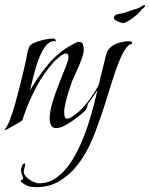

<svg xmlns="http://www.w3.org/2000/svg" viewBox="-47 -525 619 793"><path d="M-26 13Q-27 13 -27 12Q-27 8 -23.5 4Q-20 0 -19 -2Q-12 -13 -2.5 -39.5Q7 -66 16.5 -99.5Q26 -133 34.5 -167.5Q43 -202 50 -231Q57 -260 60 -275Q62 -283 64 -296Q66 -309 70 -322Q74 -335 79 -339Q89 -347 106.5 -353Q124 -359 143 -362.5Q162 -366 174 -366Q176 -366 179 -364Q182 -362 183 -360V-357Q183 -354 181 -354.5Q179 -355 177 -355Q155 -355 138 -330.5Q121 -306 109 -270.5Q97 -235 89 -202Q81 -169 77 -152Q109 -207 150.5 -257.5Q192 -308 248 -339Q255 -343 264 -347.5Q273 -352 280 -352Q293 -352 296 -340.5Q299 -329 299 -319Q299 -306 290 -281Q281 -256 269.5 -231.5Q258 -207 252 -193Q246 -177 238 -152Q230 -127 224 -102Q218 -77 218 -60Q218 -53 220 -44Q222 -35 231 -35Q236 -35 239.5 -37Q243 -39 247 -41Q270 -54 291.5 -76.5Q313 -99 331 -125.5Q349 -152 361 -174Q362 -173 362 -170Q362 -164 355 -152.5Q348 -141 339 -128Q330 -115 322.5 -105Q315 -95 315 -93Q314 -86 312 -81.5Q310 -77 307 -70Q295 -58 272.5 -40.5Q250 -23 226.5 -9.5Q203 4 185 4Q169 4 163.5 -8.5Q158 -21 158 -35Q158 -62 169 -99.5Q180 -137 195 -174.5Q210 -212 220 -238Q223 -246 229.5 -263Q236 -280 236 -287Q236 -292 234.5 -298Q233 -304 225 -304Q215 -304 199.5 -291Q184 -278 176 -270Q133 -222 102 -163.5Q71 -105 50 -43Q47 -35 46.5 -31.5Q46 -28 38 -23Q35 -21 19.5 -12Q4 -3 -10.5 5Q-25 13 -26 13ZM463 -430Q455 -430 439 -436.5Q423 -443 423 -453Q423 -455 424 -456Q429 -466 446 -468Q463 -470 473 -474Q492 -482 511.5 -487Q531 -492 547 -505Q549 -504 550.5 -503.5Q552 -503 552 -501Q552 -497 543.5 -490Q535 -483 532 -478Q528 -472 514 -460.5Q500 -449 485 -439.5Q470 -430 463 -430ZM104 248Q94 248 82.5 246.5Q71 245 63 241Q59 239 49 233Q39 227 39 222Q39 217 43.5 217.5Q48 218 48 212Q48 205 44 196.5Q40 188 40 178Q40 172 43.5 161Q47 150 55 150Q57 150 57 154Q57 161 54 168.5Q51 176 51 184Q51 195 62.5 206.5Q74 218 89 225Q104 232 114 232Q154 232 186 209Q218 186 243 149Q268 112 287 68.5Q306 25 319 -16.5Q332 -58 340 -89Q353 -140 365 -191.5Q377 -243 390 -294Q393 -307 397.5 -315Q402 -323 412 -332Q426 -344 448.5 -349.5Q471 -355 489 -355Q491 -355 494.5 -354Q498 -353 498 -350Q498 -346 499.5 -345Q501 -344 499 -344Q487 -344 474 -326.5Q461 -309 449.5 -282Q438 -255 428 -226Q418 -197 411 -173.5Q404 -150 401 -141Q394 -119 387 -96.5Q380 -74 372 -51Q361 -19 349 13.5Q337 46 322 77Q302 120 270.5 159.5Q239 199 197.5 223.5Q156 248 104 248Z"/></svg>

Font: Beau Rivage
Style: Regular
Weight: 400
Designer: Robert E. Leuschke
Foundry: Robert E. Leuschke
Version: Version 1.010; ttfautohint (v1.8.3)